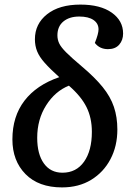

<svg xmlns="http://www.w3.org/2000/svg" viewBox="-20 -802 583 836"><path d="M250 14Q148 14 91 -44Q34 -102 34 -195Q34 -295 86.5 -363.5Q139 -432 238 -466Q198 -502 174.5 -528.5Q151 -555 141.5 -579Q132 -603 132 -631Q132 -698 185 -740Q238 -782 330 -782Q417 -782 466.5 -747Q516 -712 516 -656Q516 -627 499 -607.5Q482 -588 450 -588Q414 -588 393 -615Q409 -655 409 -674Q409 -700 387 -715Q365 -730 325 -730Q282 -730 256 -708.5Q230 -687 230 -648Q230 -629 238 -612.5Q246 -596 268.5 -573.5Q291 -551 336 -513Q393 -465 427 -423Q461 -381 476 -336.5Q491 -292 491 -238Q491 -166 461 -109Q431 -52 377 -19Q323 14 250 14ZM252 -50Q312 -50 346 -98Q380 -146 380 -228Q380 -289 356.5 -336Q333 -383 280 -429Q220 -405 181 -343.5Q142 -282 142 -202Q142 -131 171 -90.5Q200 -50 252 -50Z"/></svg>

Font: Literata 12pt Medium
Style: Italic
Weight: 500
Italic angle: -2°
Designer: Latin by Veronika Burian and Jose Scaglione. Greek by Irene Vlachou. Cyrillic by Vera Evstafieva
Foundry: TypeTogether
Version: Version 3.002